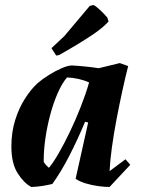

<svg xmlns="http://www.w3.org/2000/svg" viewBox="-20 -732 564 764"><path d="M104.6 12Q75.9 -2.8 50.6 -42.1Q25.3 -81.3 25.3 -149.5Q25.3 -206 40.3 -253.8Q55.2 -301.7 79.1 -339.2Q103 -376.7 129.2 -400.6Q148.4 -417.3 174.3 -433.5Q200.2 -449.7 225.4 -460.6Q250.7 -471.5 266.4 -471.5Q292.9 -470.1 319.9 -467.3Q346.9 -464.6 372.8 -460.6L456.9 -481L490 -469Q478.3 -423.3 466.4 -368.6Q454.5 -313.9 443.6 -256.8Q432.7 -199.6 425.4 -146.4Q418 -93.2 416 -51.1L479.3 -98.2L498.4 -76.3L415.9 12Q397.3 12 371.8 8.7Q346.3 5.3 321.9 -2Q297.4 -9.2 280.9 -20.5L330.8 -244.5L318.6 -247.5Q304.8 -214.2 289.1 -180.4Q273.4 -146.5 257 -114.3Q240.6 -82 223.1 -53Q205.6 -24 188.3 0Q169.6 4.5 148 8Q126.4 11.5 104.6 12ZM174.5 -64.2Q191.8 -84.5 213.4 -121.9Q235 -159.3 257.8 -206.8Q280.7 -254.3 300.7 -305.4Q320.8 -356.5 334.6 -403.9Q314.9 -412.9 291.8 -418Q268.8 -423 246.6 -423.9Q226.4 -399.9 209.5 -361.3Q192.6 -322.7 180.2 -276.5Q167.7 -230.2 160.9 -183.1Q154 -136 154 -96.4Q154 -94.3 154 -92.3Q154 -90.3 154 -87.8Q157.6 -81.5 163.2 -75.2Q168.9 -68.9 174.5 -64.2ZM203.7 -510.9 184.7 -540.3 236 -588.4 337.2 -708.5 351.7 -712.1Q360.4 -708.8 376.7 -693.7Q393 -678.5 407.1 -662.2L411.9 -646.5Q402.9 -636 386.4 -622.1Q369.8 -608.1 345.4 -591.8Q320.9 -575.4 288.5 -555.7Q256.1 -536 214.9 -512.9Z"/></svg>

Font: Labrada
Style: Italic
Weight: 400
Italic angle: -7°
Designer: Mercedes Jáuregui
Foundry: Omnibus-Type Team
Version: Version 1.000